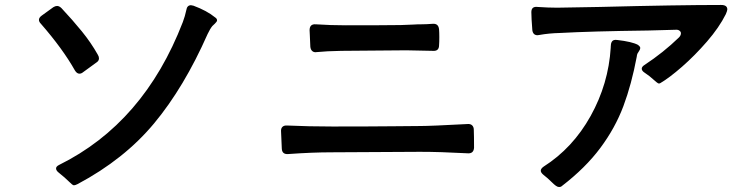

<svg xmlns="http://www.w3.org/2000/svg" viewBox="-20 -735 3040 774"><path d="M259 -2Q242 -19 218 -38Q206 -47 206 -56Q206 -64 218 -70Q560 -239 717 -646Q726 -670 731 -694Q734 -714 750 -714Q752 -714 760 -712Q814 -692 847 -665Q855 -660 855 -653Q855 -648 846.5 -640Q838 -632 836 -630Q827 -619 817 -598Q722 -383 601.5 -238Q481 -93 293 7Q283 12 278 12Q275 12 270 8Q265 4 259 -2ZM300 -438Q290 -438 282 -451Q233 -538 145 -639Q137 -647 137 -655Q137 -664 148 -672L195 -706Q203 -711 210 -711Q219 -711 228 -702Q273 -654 310 -608.5Q347 -563 374 -515Q379 -507 379 -500Q379 -490 370 -484L315 -444Q308 -438 300 -438Z M1231 -547Q1229 -583 1229 -593L1228 -613Q1228 -639 1253 -637Q1313 -633 1374 -633Q1530 -633 1596 -634L1647 -636Q1659 -637 1678 -637Q1697 -637 1724 -639Q1748 -641 1750 -616Q1751 -605 1751 -585Q1751 -565 1750 -553Q1750 -528 1725 -530Q1651 -532 1627 -532H1596L1356 -530Q1296 -529 1257 -525Q1246 -523 1239 -529Q1232 -535 1231 -547ZM1116 -136 1113 -205Q1112 -217 1118.5 -223.5Q1125 -230 1138 -229Q1225 -225 1320 -225Q1474 -225 1563 -226L1674 -227Q1716 -227 1865 -235Q1877 -236 1883.5 -229.5Q1890 -223 1890 -212Q1891 -188 1891 -139Q1889 -115 1865 -117Q1753 -123 1673 -123L1318 -121Q1239 -121 1142 -114Q1117 -112 1116 -136Z M2912 -697Q2912 -692 2906 -678Q2879 -624 2830 -567.5Q2781 -511 2729.5 -466Q2678 -421 2642 -400Q2637 -397 2632.5 -399.5Q2628 -402 2618 -411Q2596 -431 2580 -441Q2567 -449 2567 -458Q2567 -466 2578 -473Q2654 -523 2717 -584Q2725 -592 2725 -601Q2725 -607 2719 -611.5Q2713 -616 2703 -615L2593 -612Q2362 -609 2236 -602Q2193 -601 2154 -594L2147 -593Q2129 -593 2126 -613Q2122 -663 2122 -686Q2122 -710 2147 -707Q2191 -704 2226 -704L2399 -707Q2711 -715 2887 -715Q2912 -715 2912 -697ZM2553 -524Q2548 -518 2547 -507Q2526 -395 2493 -307Q2460 -219 2400 -138.5Q2340 -58 2245 15Q2241 19 2234 19Q2228 19 2221 14Q2214 9 2206 1Q2187 -18 2171 -30Q2160 -39 2160 -47Q2160 -55 2171 -63Q2289 -138 2361 -267.5Q2433 -397 2442 -543V-546Q2442 -559 2446 -566Q2451 -576 2467 -574Q2528 -567 2552 -554Q2555 -552 2558 -548.5Q2561 -545 2561 -542Q2561 -535 2553 -524Z"/></svg>

Font: Shippori Gothic B2 Bold
Style: Regular
Weight: 700
Designer: FONTDASU
Foundry: FONTDASU / Google Inc. / but / Adobe
Version: Version 1.130